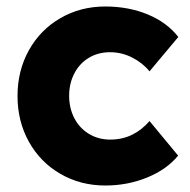

<svg xmlns="http://www.w3.org/2000/svg" viewBox="-20 -562 586 592"><path d="M34 -266Q34 -343.8 69 -406.9Q104 -470 166.1 -506Q228.2 -542 304.6 -542Q376.4 -542 435.7 -517.4Q495 -492.8 529.8 -448L441 -342Q420 -368 387.7 -384.5Q355.4 -401 319.4 -401Q282.6 -401 254 -383.8Q225.4 -366.6 209.3 -335.8Q193.2 -305 193.2 -266.6Q193.2 -228.6 209.1 -197.8Q225 -167 254.1 -149.3Q283.2 -131.6 319.8 -131.6Q356.8 -131.6 387.1 -146.4Q417.4 -161.2 441 -188.8L529.2 -82.2Q494.4 -39.6 434 -14.8Q373.6 10 304.6 10Q228.2 10 166.1 -26Q104 -62 69 -125.1Q34 -188.2 34 -266Z"/></svg>

Font: Easer Grotesk Variable
Style: Regular
Weight: 400
Designer: Boardeaser, Bonnie Shaver-Troup, Thomas Jockin
Foundry: Lexend
Version: Version 1.001;Glyphs 3.1.2 (3151)